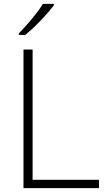

<svg xmlns="http://www.w3.org/2000/svg" viewBox="-20 -969 552 989"><path d="M101 0V-714H148V-43H490V0ZM257 -941Q241 -920 216.5 -892.5Q192 -865 164 -837.5Q136 -810 110 -789H77V-797Q97 -817 120.5 -844Q144 -871 166 -899Q188 -927 201 -949H257Z"/></svg>

Font: Noto Sans Thaana ExtraLight
Style: Regular
Weight: 200
Designer: David Williams
Foundry: Google Inc.
Version: Version 3.001; ttfautohint (v1.8.4.7-5d5b)